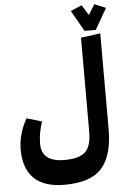

<svg xmlns="http://www.w3.org/2000/svg" viewBox="-73 -1035 845 1306"><g transform="rotate(-5 349.5 -382.0)"><path d="M617 -810H540L459 -953L536 -985L579 -915L622 -985L699 -953ZM512 -126V-766L645 -784V-130Q645 49 569.5 135Q494 221 314 221Q174 221 105.5 153Q37 85 37 -42Q37 -149 95 -252L199 -221Q172 -148 172 -70Q172 53 328 53Q429 53 470.5 14Q512 -25 512 -126Z"/></g></svg>

Font: FiraGO ExtraBold
Style: Regular
Weight: 800
Designer: bBox Type
Foundry: bBox Type GmbH
Version: Version 1.001;PS 001.001;hotconv 1.0.88;makeotf.lib2.5.64775